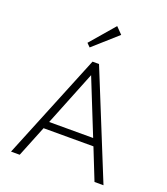

<svg xmlns="http://www.w3.org/2000/svg" viewBox="-165 -1050 1014 1165"><g transform="rotate(20 342.0 -468.0)"><path d="M44 0H100L181 -201H503L583 0H641L364 -682H322ZM200 -248 342 -602 484 -248ZM254 -779 276 -757 430 -894 389 -936Z"/></g></svg>

Font: MV Cash ExtraLight
Style: Regular
Weight: 200
Designer: Rodrigo Fuenzalida
Foundry: fragTYPE
Version: Version 1.100;Glyphs 3.1.2 (3151)